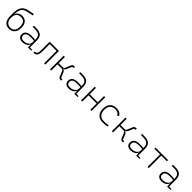

<svg xmlns="http://www.w3.org/2000/svg" viewBox="650 -2939 5146 5146"><g transform="rotate(45 3222.5 -366.0)"><path d="M296.4 10.3Q190.4 10.3 135.5 -57.9Q80.6 -126 80.6 -258.3V-366.7Q80.6 -479.5 109.6 -549.6Q138.7 -619.6 192.9 -657Q247.1 -694.3 322.8 -709L492.2 -742.2L497.1 -693.8L348.6 -665Q302.7 -656.2 262.5 -641.4Q222.2 -626.5 191.4 -596.7Q160.6 -566.9 143.3 -514.4Q126 -461.9 126 -377.4V-368.7H129.9Q146 -426.8 194.1 -458.3Q242.2 -489.7 310.1 -489.7Q408.7 -489.7 462.9 -425.5Q517.1 -361.3 517.1 -244.6Q517.1 -123.5 459.2 -56.6Q401.4 10.3 296.4 10.3ZM304.7 -36.1Q382.3 -36.1 426.5 -88.4Q470.7 -140.6 470.7 -239.7Q470.7 -442.9 306.6 -442.9Q219.7 -442.9 174.1 -390.9Q128.4 -338.9 128.4 -239.7Q128.4 -140.6 175.3 -88.4Q222.2 -36.1 304.7 -36.1Z M1014.6 4.9 1009.8 -109.4H1003.9Q996.6 -75.2 969 -48.3Q941.4 -21.5 898.9 -5.9Q856.4 9.8 804.7 9.8Q728 9.8 686.3 -25.4Q644.5 -60.5 644.5 -124Q644.5 -286.1 868.2 -286.1Q906.2 -286.1 941.2 -283.9Q976.1 -281.7 1003.4 -276.9V-297.9Q1003.4 -391.1 957.8 -432.9Q912.1 -474.6 810.5 -476.1L708 -477.5L717.8 -522.5L810.5 -521Q936.5 -519 993.4 -464.6Q1050.3 -410.2 1050.3 -291.5V-37.1L1139.6 -30.8V0ZM1003.4 -236.8Q972.7 -241.7 935.8 -242.7Q898.9 -243.7 865.7 -243.7Q691.4 -243.7 691.4 -127.4Q691.4 -83 721.2 -59.1Q751 -35.2 804.7 -35.2Q861.3 -35.2 906.2 -54.4Q951.2 -73.7 977.3 -106.7Q1003.4 -139.6 1003.4 -181.2Z M1214.4 0V-43.9Q1268.1 -43.9 1292.2 -79.1Q1316.4 -114.3 1316.4 -192.4V-517.6H1667V0H1621.1V-473.6H1362.3V-195.8Q1362.3 -92.8 1327.4 -46.4Q1292.5 0 1214.4 0Z M1846.7 0V-517.6H1892.6V-280.8H2048.8Q2090.3 -280.8 2108.4 -325.7L2168.9 -472.7Q2188.5 -520 2251 -520H2272V-476.1H2253.4Q2221.2 -476.1 2210 -449.7L2156.7 -320.8Q2132.3 -261.7 2077.1 -260.7V-256.8Q2132.3 -255.9 2156.7 -196.8L2210 -67.9Q2221.2 -41.5 2253.4 -41.5H2272V2.4H2251Q2188.5 2.4 2168.9 -44.9L2108.4 -191.9Q2090.3 -236.8 2048.8 -236.8H1892.6V0Z M2772.5 4.9 2767.6 -109.4H2761.7Q2754.4 -75.2 2726.8 -48.3Q2699.2 -21.5 2656.7 -5.9Q2614.3 9.8 2562.5 9.8Q2485.8 9.8 2444.1 -25.4Q2402.3 -60.5 2402.3 -124Q2402.3 -286.1 2626 -286.1Q2664.1 -286.1 2699 -283.9Q2733.9 -281.7 2761.2 -276.9V-297.9Q2761.2 -391.1 2715.6 -432.9Q2669.9 -474.6 2568.4 -476.1L2465.8 -477.5L2475.6 -522.5L2568.4 -521Q2694.3 -519 2751.2 -464.6Q2808.1 -410.2 2808.1 -291.5V-37.1L2897.5 -30.8V0ZM2761.2 -236.8Q2730.5 -241.7 2693.6 -242.7Q2656.7 -243.7 2623.5 -243.7Q2449.2 -243.7 2449.2 -127.4Q2449.2 -83 2479 -59.1Q2508.8 -35.2 2562.5 -35.2Q2619.1 -35.2 2664.1 -54.4Q2709 -73.7 2735.1 -106.7Q2761.2 -139.6 2761.2 -181.2Z M3376 0V-236.8H3069.3V0H3023.4V-517.6H3069.3V-280.8H3376V-517.6H3421.9V0Z M3858.4 9.8Q3728 9.8 3660.9 -58.6Q3593.8 -127 3593.8 -259.8Q3593.8 -386.7 3658.9 -457Q3724.1 -527.3 3844.7 -527.3Q3916 -527.3 3967 -499.3Q4018.1 -471.2 4039.6 -419.9L3999 -394Q3972.7 -443.4 3931.4 -462.9Q3890.1 -482.4 3840.8 -482.4Q3746.1 -482.4 3693.4 -425.8Q3640.6 -369.1 3640.6 -264.6Q3640.6 -151.4 3696.3 -93.3Q3752 -35.2 3860.4 -35.2Q3900.4 -35.2 3939.7 -39.6Q3979 -43.9 4016.6 -51.8L4022.5 -7.3Q3982.4 2.9 3940.7 6.3Q3898.9 9.8 3858.4 9.8Z M4190.4 0V-517.6H4236.3V-280.8H4392.6Q4434.1 -280.8 4452.1 -325.7L4512.7 -472.7Q4532.2 -520 4594.7 -520H4615.7V-476.1H4597.2Q4564.9 -476.1 4553.7 -449.7L4500.5 -320.8Q4476.1 -261.7 4420.9 -260.7V-256.8Q4476.1 -255.9 4500.5 -196.8L4553.7 -67.9Q4564.9 -41.5 4597.2 -41.5H4615.7V2.4H4594.7Q4532.2 2.4 4512.7 -44.9L4452.1 -191.9Q4434.1 -236.8 4392.6 -236.8H4236.3V0Z M5116.2 4.9 5111.3 -109.4H5105.5Q5098.1 -75.2 5070.6 -48.3Q5043 -21.5 5000.5 -5.9Q4958 9.8 4906.2 9.8Q4829.6 9.8 4787.8 -25.4Q4746.1 -60.5 4746.1 -124Q4746.1 -286.1 4969.7 -286.1Q5007.8 -286.1 5042.7 -283.9Q5077.6 -281.7 5105 -276.9V-297.9Q5105 -391.1 5059.3 -432.9Q5013.7 -474.6 4912.1 -476.1L4809.6 -477.5L4819.3 -522.5L4912.1 -521Q5038.1 -519 5095 -464.6Q5151.9 -410.2 5151.9 -291.5V-37.1L5241.2 -30.8V0ZM5105 -236.8Q5074.2 -241.7 5037.4 -242.7Q5000.5 -243.7 4967.3 -243.7Q4793 -243.7 4793 -127.4Q4793 -83 4822.8 -59.1Q4852.5 -35.2 4906.2 -35.2Q4962.9 -35.2 5007.8 -54.4Q5052.7 -73.7 5078.9 -106.7Q5105 -139.6 5105 -181.2Z M5543.5 0V-473.6H5329.1V-517.6H5803.7V-473.6H5589.4V0Z M6288.1 4.9 6283.2 -109.4H6277.3Q6270 -75.2 6242.4 -48.3Q6214.8 -21.5 6172.4 -5.9Q6129.9 9.8 6078.1 9.8Q6001.5 9.8 5959.7 -25.4Q5918 -60.5 5918 -124Q5918 -286.1 6141.6 -286.1Q6179.7 -286.1 6214.6 -283.9Q6249.5 -281.7 6276.9 -276.9V-297.9Q6276.9 -391.1 6231.2 -432.9Q6185.5 -474.6 6084 -476.1L5981.4 -477.5L5991.2 -522.5L6084 -521Q6210 -519 6266.8 -464.6Q6323.7 -410.2 6323.7 -291.5V-37.1L6413.1 -30.8V0ZM6276.9 -236.8Q6246.1 -241.7 6209.2 -242.7Q6172.4 -243.7 6139.2 -243.7Q5964.8 -243.7 5964.8 -127.4Q5964.8 -83 5994.6 -59.1Q6024.4 -35.2 6078.1 -35.2Q6134.8 -35.2 6179.7 -54.4Q6224.6 -73.7 6250.7 -106.7Q6276.9 -139.6 6276.9 -181.2Z"/></g></svg>

Font: Cascadia Code ExtraLight
Style: Regular
Weight: 200
Monospace: yes
Designer: Aaron Bell
Foundry: Saja Typeworks
Version: Version 2407.024; ttfautohint (v1.8.4)